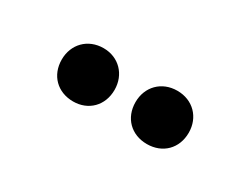

<svg xmlns="http://www.w3.org/2000/svg" viewBox="-28 -769 498 381"><g transform="rotate(30 221.0 -578.0)"><path d="M136 -639C100 -639 75 -613 75 -578C75 -542 100 -517 136 -517C171 -517 196 -542 196 -578C196 -613 171 -639 136 -639ZM305 -639C269 -639 244 -613 244 -578C244 -542 269 -517 305 -517C341 -517 366 -542 366 -578C366 -613 341 -639 305 -639Z"/></g></svg>

Font: Gully
Style: Regular
Weight: 400
Designer: jaikishan Patel
Foundry: MagicType
Version: Version 1.000;Glyphs 3.2 (3242)